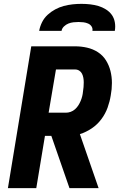

<svg xmlns="http://www.w3.org/2000/svg" viewBox="-20 -975 640 995"><path d="M168 0H21L142 -735H368Q401 -735 431.5 -728Q462 -721 487.5 -704.5Q513 -688 529 -662.5Q545 -637 552.5 -607Q560 -577 560 -545Q560 -513 554 -481Q549 -449 537.5 -417Q526 -385 505 -357Q484 -329 455 -309.5Q426 -290 394 -280L491 0H340L246 -271H213ZM232 -391H322Q334 -391 346.5 -395.5Q359 -400 369 -409Q379 -418 386 -429Q393 -440 398 -452Q403 -464 406 -476Q409 -488 410 -500Q412 -512 413 -524Q414 -536 414 -548Q414 -560 412 -571.5Q410 -583 405 -593Q400 -603 390.5 -609Q381 -615 369 -615H270ZM183 -815Q187 -838 198 -860Q209 -882 227 -898.5Q245 -915 266.5 -926.5Q288 -938 310.5 -944Q333 -950 356 -952.5Q379 -955 402 -955Q425 -955 447 -952.5Q469 -950 489.5 -944Q510 -938 528.5 -926.5Q547 -915 559 -898.5Q571 -882 575 -860Q579 -838 575 -815H459Q461 -828 454.5 -838Q448 -848 436.5 -853Q425 -858 412.5 -859.5Q400 -861 387 -861Q374 -861 360.5 -859.5Q347 -858 334.5 -853Q322 -848 311.5 -838Q301 -828 299 -815Z"/></svg>

Font: Iosevka Heavy Extended Oblique
Style: Regular
Weight: 900
Width: 7
Italic angle: -9°
Monospace: yes
Designer: Belleve Invis
Foundry: Belleve Invis
Version: Version 32.5.0; ttfautohint (v1.8.4)